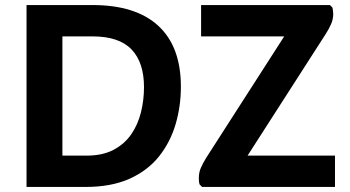

<svg xmlns="http://www.w3.org/2000/svg" viewBox="-20 -740 1385 760"><path d="M85 0V-720H346Q518 -720 607 -637.5Q696 -555 696 -397Q696 -319 675 -248Q654 -177 609.5 -121Q565 -65 493 -32.5Q421 0 318 0ZM346 -596H227V-124H323Q386 -124 429.5 -147Q473 -170 499.5 -208.5Q526 -247 538 -295.5Q550 -344 550 -395Q550 -493 500.5 -544.5Q451 -596 346 -596ZM780 0 770 -10Q768 -16 767.5 -23Q767 -30 767 -35Q767 -57 775 -75.5Q783 -94 796 -115L1105 -596H776V-720H1286L1296 -710Q1297 -705 1298 -697.5Q1299 -690 1299 -685Q1299 -664 1290.5 -644.5Q1282 -625 1269 -605L960 -124H1306V0Z"/></svg>

Font: Kufam SemiBold
Style: Regular
Weight: 600
Designer: Wael Morcos, Artur Schmal
Foundry: Original Type
Version: Version 1.300; ttfautohint (v1.8.3)